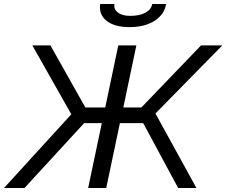

<svg xmlns="http://www.w3.org/2000/svg" viewBox="-62 -936 1127 956"><path d="M583 -801Q507 -801 468 -833Q429 -865 437 -916H508Q503 -891 524.5 -874Q546 -857 586 -857Q634 -857 662.5 -873Q691 -889 696 -916H765Q757 -865 708.5 -833Q660 -801 583 -801ZM-42 0 293 -367 99 -710H189L363 -401H462L527 -710H617L552 -401H642L939 -710H1045L712 -371L916 0H825L651 -323H535L467 0H377L445 -323H357L60 0Z"/></svg>

Font: Raleway-v4020 Medium
Style: Italic
Weight: 500
Italic angle: -12°
Designer: Matt McInerney, Pablo Impallari, Rodrigo Fuenzalida
Foundry: Matt McInerney, Pablo Impallari, Rodrigo Fuenzalida
Version: Version 4.020;PS 004.020;hotconv 1.0.88;makeotf.lib2.5.64775